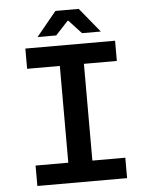

<svg xmlns="http://www.w3.org/2000/svg" viewBox="-57 -873 713 919"><g transform="rotate(-5 300.0 -413.5)"><path d="M147.9 -710 244.1 -827.1H356L452.1 -710H361.8L301.8 -774.9H297.9L237.8 -710ZM85 0V-98.1H242.2V-563H85V-660.2H516.1V-563H357.9V-98.1H516.1V0Z"/></g></svg>

Font: Office Code Pro Medium
Style: Regular
Weight: 500
Designer: Nathan Rutzky & Paul D. Hunt
Foundry: Adobe Systems Incorporated
Version: Version 1.004;PS 001.004;hotconv 1.0.70;makeotf.lib2.5.58329